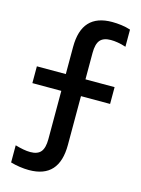

<svg xmlns="http://www.w3.org/2000/svg" viewBox="-131 -844 762 1038"><g transform="rotate(15 250.0 -325.0)"><path d="M136 120Q111 120 84 116Q57 112 33 105V9Q57 16 78.5 20Q100 24 118 24Q159 24 177 2Q195 -20 195 -69V-339H33V-433H195V-585Q195 -678 237.5 -724Q280 -770 365 -770Q390 -770 417 -766.5Q444 -763 468 -755V-659Q444 -667 422.5 -670.5Q401 -674 383 -674Q342 -674 323.5 -652.5Q305 -631 305 -581V-433H468V-339H305V-66Q305 27 263 73.5Q221 120 136 120Z"/></g></svg>

Font: M PLUS Code Latin Medium
Style: Regular
Weight: 500
Designer: Coji Morishita
Foundry: UNDERFOREST DESIGN
Version: Version 1.002; ttfautohint (v1.8.3)